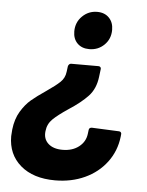

<svg xmlns="http://www.w3.org/2000/svg" viewBox="-52 -544 609 797"><g transform="rotate(5 253.0 -146.0)"><path d="M389 -433Q389 -395 363.5 -370Q338 -345 301 -345Q270 -345 251.5 -363.5Q233 -382 233 -413Q233 -451 259 -476.5Q285 -502 321 -502Q352 -502 370.5 -483Q389 -464 389 -433ZM237 -89Q195 -61 174 -40.5Q153 -20 150 10Q146 42 167 61.5Q188 81 227 81Q268 81 295 60Q322 39 326 6L328 -10Q329 -21 341 -21L454 -16Q459 -16 462 -12.5Q465 -9 464 -4L463 6Q456 66 421 112.5Q386 159 330.5 184.5Q275 210 207 210Q116 210 63 164.5Q10 119 10 43Q10 35 12 15Q17 -29 36 -60.5Q55 -92 78 -111.5Q101 -131 138 -156Q176 -182 194.5 -199.5Q213 -217 216 -243L219 -266Q220 -271 223.5 -274.5Q227 -278 232 -278H346Q351 -278 354 -274.5Q357 -271 356 -266L352 -234Q346 -184 317 -153Q288 -122 237 -89Z"/></g></svg>

Font: Barlow
Style: Bold Italic
Weight: 700
Italic angle: -7°
Designer: Jeremy Tribby
Foundry: Tribby Type
Version: Version 1.422